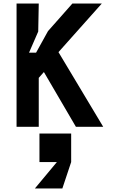

<svg xmlns="http://www.w3.org/2000/svg" viewBox="-20 -720 640 1090"><path d="M200 -700 197 -541 144.8 -421H184.8L252.4 -543.2L391 -700H558L312 -424L566 0H411L229.2 -311L200 -278V0H74V-700ZM384 38V200H204V38ZM178 350 303 200 344.8 190 384 200 334 350Z"/></svg>

Font: Fliege Mono Thin
Style: Regular
Weight: 100
Version: Version 0.020;Glyphs 3.3 (3306)